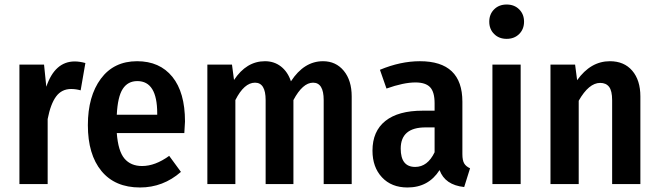

<svg xmlns="http://www.w3.org/2000/svg" viewBox="-20 -815 2916 850"><path d="M311 -543Q332 -543 358 -536L337 -415Q316 -421 295 -421Q253 -421 228.5 -388Q204 -355 191 -288V0H66V-529H175L185 -431Q223 -543 311 -543Z M799 -277Q799 -268 796 -226H497Q503 -146 531 -113Q559 -80 609 -80Q667 -80 729 -125L781 -54Q702 15 600 15Q489 15 429 -58Q369 -131 369 -261Q369 -389 426.5 -466.5Q484 -544 587 -544Q687 -544 743 -475Q799 -406 799 -277ZM676 -307V-313Q676 -456 588 -456Q546 -456 523.5 -421.5Q501 -387 497 -307Z M1410 -544Q1467 -544 1502 -501.5Q1537 -459 1537 -388V0H1413V-372Q1413 -449 1366 -449Q1320 -449 1279 -372V0H1156V-372Q1156 -449 1109 -449Q1061 -449 1022 -372V0H898V-529H1007L1016 -461Q1071 -544 1153 -544Q1194 -544 1224 -520.5Q1254 -497 1268 -455Q1326 -544 1410 -544Z M2027 -133Q2027 -105 2035 -91.5Q2043 -78 2061 -70L2035 13Q1950 4 1926 -62Q1877 15 1784 15Q1713 15 1671 -30Q1629 -75 1629 -148Q1629 -234 1686 -279.5Q1743 -325 1851 -325H1904V-358Q1904 -408 1884 -429Q1864 -450 1819 -450Q1767 -450 1691 -423L1662 -506Q1753 -544 1839 -544Q2027 -544 2027 -365ZM1818 -76Q1873 -76 1904 -141V-251H1864Q1754 -251 1754 -157Q1754 -76 1818 -76Z M2167.5 -773.5Q2189 -795 2223 -795Q2257 -795 2278.5 -773.5Q2300 -752 2300 -719Q2300 -686 2278.5 -664.5Q2257 -643 2223 -643Q2189 -643 2167.5 -664.5Q2146 -686 2146 -719Q2146 -752 2167.5 -773.5ZM2285 -529V0H2160V-529Z M2680 -544Q2743 -544 2779 -502Q2815 -460 2815 -388V0H2690V-371Q2690 -413 2676.5 -430.5Q2663 -448 2637 -448Q2587 -448 2542 -369V0H2417V-529H2526L2535 -460Q2595 -544 2680 -544Z"/></svg>

Font: Fira Sans Condensed Medium
Style: Regular
Weight: 500
Width: 3
Designer: Carrois Corporate & Edenspiekermann AG
Foundry: Carrois Corporate GbR & Edenspiekermann AG
Version: Version 4.203;PS 004.203;hotconv 1.0.88;makeotf.lib2.5.64775